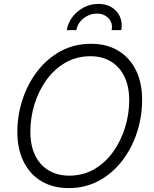

<svg xmlns="http://www.w3.org/2000/svg" viewBox="-20 -964 795 994"><path d="M335.4 9.8Q254.4 9.8 194.8 -25.6Q135.3 -61 102.5 -126.5Q69.8 -191.9 69.8 -280.8Q69.8 -366.7 96.4 -448.2Q123 -529.8 173.1 -595Q223.1 -660.2 293.5 -698.7Q363.8 -737.3 451.2 -737.3Q532.2 -737.3 591.6 -701.9Q650.9 -666.5 683.3 -601.3Q715.8 -536.1 715.8 -446.8Q715.8 -360.8 689.5 -279.3Q663.1 -197.8 613.3 -132.6Q563.5 -67.4 493.2 -28.8Q422.9 9.8 335.4 9.8ZM338.4 -54.7Q410.6 -54.7 468 -88.1Q525.4 -121.6 565.7 -178Q606 -234.4 627.4 -303.7Q648.9 -373 648.9 -444.8Q648.9 -517.1 623.8 -568.1Q598.6 -619.1 553.7 -646Q508.8 -672.9 448.7 -672.9Q376 -672.9 318.4 -639.4Q260.7 -606 220.2 -549.6Q179.7 -493.2 158.4 -423.8Q137.2 -354.5 137.2 -282.7Q137.2 -210.4 162.1 -159.4Q187 -108.4 232.4 -81.5Q277.8 -54.7 338.4 -54.7ZM489.7 -943.8Q529.8 -943.8 558.8 -925.8Q587.9 -907.7 601.3 -877Q614.7 -846.2 607.9 -808.1H558.1Q564.9 -845.2 541.7 -869.4Q518.6 -893.6 481.4 -893.6Q443.8 -893.6 412.8 -869.4Q381.8 -845.2 375.5 -808.1H325.7Q332 -846.2 355.7 -877Q379.4 -907.7 414.3 -925.8Q449.2 -943.8 489.7 -943.8Z"/></svg>

Font: Inter 16pt Light
Style: Italic
Weight: 300
Italic angle: -9.3988°
Version: Version 4.001;git-66647c0bb